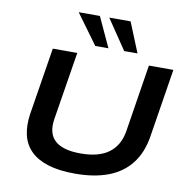

<svg xmlns="http://www.w3.org/2000/svg" viewBox="-99 -1044 1130 1151"><g transform="rotate(10 466.0 -468.5)"><path d="M433 10Q335 10 268 -11Q201 -32 161.5 -71.5Q122 -111 109 -167Q96 -223 106 -293L172 -705H321L254 -288Q241 -201 289 -158Q337 -115 444 -115Q556 -115 617 -161Q678 -207 692 -295L757 -705H906L840 -291Q824 -188 771.5 -121Q719 -54 634 -22Q549 10 433 10ZM596 -765 473 -947H603L677 -765ZM420 -765 287 -947H416L500 -765Z"/></g></svg>

Font: Nunito Sans 10pt Expanded
Style: Bold Italic
Weight: 700
Width: 7
Italic angle: -9°
Designer: Vernon Adams
Foundry: Vernon Adams
Version: Version 3.101;gftools[0.9.27]